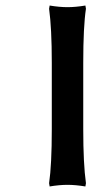

<svg xmlns="http://www.w3.org/2000/svg" viewBox="-20 -671 334 697"><path d="M290 -650.9 292 -639.2Q282.2 -574.2 282.2 -442.9V-202.1Q282.2 -76.2 292 -5.9L290 5.9Q253.9 0 225.1 0Q195.8 0 160.2 5.9L158.2 -5.9Q168 -72.3 168 -202.1V-442.9Q168 -568.8 158.2 -639.2L160.2 -650.9Q196.3 -645 225.1 -645Q253.9 -645 290 -650.9Z"/></svg>

Font: Linear Smooth
Style: Bold
Weight: 700
Designer: Philipp H. Poll, Flanker
Foundry: Philipp H. Poll, reworked by Flanker
Version: Version 1.061 | FøM Fix